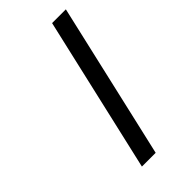

<svg xmlns="http://www.w3.org/2000/svg" viewBox="-169 -541 582 582"><g transform="rotate(-45 121.5 -250.0)"><path d="M184 -500H243L128 0H69Z"/></g></svg>

Font: Cairo Light
Style: Italic
Weight: 300
Italic angle: -13°
Designer: Mohamed Gaber, Accademia di Belle Arti di Urbino and others
Foundry: Kief Type Foundry, Accademia di Belle Arti di Urbino and others
Version: Version 3.011